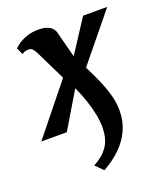

<svg xmlns="http://www.w3.org/2000/svg" viewBox="-182 -667 876 1026"><g transform="rotate(-20 256.5 -154.5)"><path d="M113 -447.5Q106.5 -461 97.2 -473.2Q88 -485.5 75.5 -485.5Q61.5 -485.5 52.8 -482.8Q44 -480 34.5 -473.5L16.5 -511.5Q21 -517.5 39.2 -531Q57.5 -544.5 88 -556Q118.5 -567.5 159.5 -567.5Q183.5 -567.5 202 -561.5Q220.5 -555.5 232.5 -544.2Q244.5 -533 248.5 -516.5L287 -369L408.5 -555.5H545.5L328 -289Q356.5 -233 377 -184.5Q397.5 -136 408.5 -92.5Q419.5 -49 418 -8Q417.5 49 394.8 98.5Q372 148 331 188Q290 228 233 259.5L190.5 217Q244 189 272 148.8Q300 108.5 301.5 46.5Q302.5 11 294.5 -31Q286.5 -73 271.5 -117.5Q256.5 -162 236.5 -205.5L113.5 0H-31.5L194.5 -280.5Z"/></g></svg>

Font: Merriweather ExtraBold
Style: Italic
Weight: 800
Italic angle: -7.8°
Version: Version 2.101